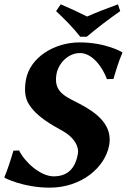

<svg xmlns="http://www.w3.org/2000/svg" viewBox="-59 -853 621 883"><path d="M198.9 -802C237 -766 278.3 -725 310 -684H340C385.9 -723 442.5 -766 493.9 -802L483.3 -833C434.1 -815 387 -797 341.4 -777C302 -797 263.1 -815 220.3 -833ZM187.8 -42C126.8 -42 54.5 -108 28.8 -161L2.7 -160C-7.7 -124 -25.6 -68 -38.9 -38L-37.4 -35C-37.4 -35 47.7 10 169.7 10C316.7 10 425.3 -84 443.2 -186C444.8 -194.7 445.5 -203.1 445.5 -211.2C445.5 -303.9 349.4 -354.5 281 -389C237.4 -411 198.4 -432.9 198.4 -487.6C198.4 -495.1 199.2 -503.2 200.7 -512C209.5 -562 254.3 -609 308.8 -609C368.8 -609 415.3 -538 432.7 -489L462.8 -490C473.2 -526 489.7 -580 504 -610L502.5 -613C502.5 -613 428.5 -658 306.5 -658C193.5 -658 78.6 -591 60 -485C57.5 -470.9 56 -456.7 56 -442.8C56 -419.2 60.4 -396.5 71.9 -377C107.6 -316.7 178.4 -279.3 230.5 -250C269.3 -228.2 300 -193.3 300 -156.4C300 -152.6 299.7 -148.8 299 -145C286.5 -74 248 -42 187.8 -42Z"/></svg>

Font: Linux Biolinum O 
Style: Bold Italic
Weight: 700
Designer: Philipp H. Poll
Foundry: Philipp H. Poll
Version: Version 1.3.2